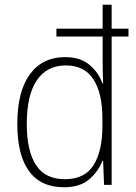

<svg xmlns="http://www.w3.org/2000/svg" viewBox="-20 -846 574 810"><path d="M250 -56Q152 -56 102.5 -124Q53 -192 53 -323Q53 -460 106 -532.5Q159 -605 255 -605Q319 -605 358 -572Q397 -539 412 -494H415Q414 -520 413.5 -545.5Q413 -571 413 -595V-692H218V-725H413V-826H451V-725H522V-692H451V-66H419L415 -168H412Q396 -124 357 -90Q318 -56 250 -56ZM254 -90Q337 -90 374.5 -149Q412 -208 412 -314V-346Q412 -453 374 -511.5Q336 -570 258 -570Q178 -570 135.5 -507.5Q93 -445 93 -323Q93 -209 132 -149.5Q171 -90 254 -90Z"/></svg>

Font: Noto Sans Malayalam UI SemiCondensed ExtraLight
Style: Regular
Weight: 200
Width: 4
Designer: Jelle Bosma - Monotype Design Team
Foundry: Monotype Imaging Inc.
Version: Version 2.104; ttfautohint (v1.8.4.7-5d5b)